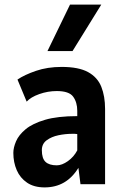

<svg xmlns="http://www.w3.org/2000/svg" viewBox="-20 -801 537 835"><path d="M174 14Q128 14 97.8 -6.5Q67.5 -27 52.8 -61Q38 -95 38 -136Q38 -159 49.8 -186.5Q61.5 -214 91.5 -239Q121.5 -264 176 -280Q230.5 -296 316 -296V-319Q316 -356 298.2 -380.5Q280.5 -405 227 -405Q188 -405 150.8 -391.8Q113.5 -378.5 96 -359L56 -455Q86 -475.5 136.2 -492.8Q186.5 -510 248 -510Q322 -510 363 -487.5Q404 -465 420.5 -423.8Q437 -382.5 437 -327V0H330L321 -71Q269 14 174 14ZM227 -82Q249.5 -82 275.2 -100.2Q301 -118.5 316 -147V-218Q311 -219 305.2 -219Q299.5 -219 292 -219Q264.5 -219 234.2 -212.8Q204 -206.5 183 -191Q162 -175.5 162 -148Q162 -112 178 -97Q194 -82 227 -82ZM186.5 -579 284.5 -781H420.5L295.5 -579Z"/></svg>

Font: Alatsi
Style: Regular
Weight: 400
Designer: Spyros Zevelakis, Eben Sorkin
Foundry: www.sorkintype.com
Version: Version 1.008; ttfautohint (v1.8.4.7-5d5b)